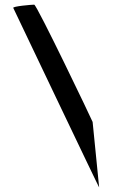

<svg xmlns="http://www.w3.org/2000/svg" viewBox="-20 -759 569 825"><path d="M37 -725C37 -725 408 54 406 46L378 -235C376 -242 138 -739 127 -739C116 -739 34 -732 37 -725Z"/></svg>

Font: Ampere
Style: Ext
Weight: 400
Version: Version 1